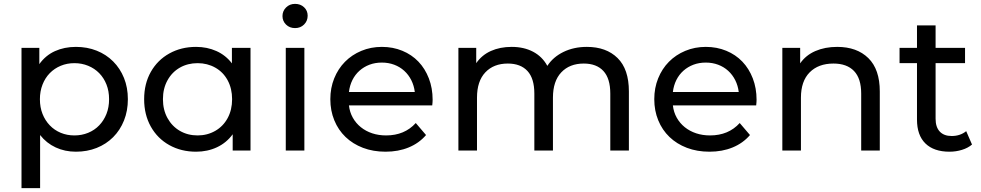

<svg xmlns="http://www.w3.org/2000/svg" viewBox="-20 -777 5062 991"><path d="M640 -265Q640 -205 620 -155Q600 -105 564 -69Q528 -33 479 -13.5Q430 6 372 6Q315 6 267.5 -16Q220 -38 187 -80V194H91V-530H183V-446Q215 -491 263.5 -513Q312 -535 372 -535Q430 -535 479 -515.5Q528 -496 564 -460Q600 -424 620 -374.5Q640 -325 640 -265ZM543 -265Q543 -307 529.5 -341Q516 -375 492 -399.5Q468 -424 435 -437.5Q402 -451 364 -451Q326 -451 293.5 -437.5Q261 -424 237 -399.5Q213 -375 199.5 -340.5Q186 -306 186 -265Q186 -223 199.5 -189Q213 -155 237 -130Q261 -105 293.5 -91.5Q326 -78 364 -78Q402 -78 435 -91.5Q468 -105 492 -130Q516 -155 529.5 -189Q543 -223 543 -265Z M1273 -530V0H1181V-84Q1149 -40 1100 -17Q1051 6 992 6Q915 6 854 -28Q793 -62 758.5 -123.5Q724 -185 724 -265Q724 -345 758.5 -406Q793 -467 854 -501Q915 -535 992 -535Q1049 -535 1097 -513.5Q1145 -492 1177 -450V-530ZM1178 -265Q1178 -320 1155 -362.5Q1132 -405 1091 -428Q1050 -451 1000 -451Q949 -451 908.5 -428Q868 -405 844.5 -362.5Q821 -320 821 -265Q821 -210 844.5 -167.5Q868 -125 908.5 -101.5Q949 -78 1000 -78Q1050 -78 1091 -101.5Q1132 -125 1155 -167.5Q1178 -210 1178 -265Z M1455 -530H1551V0H1455ZM1438 -694Q1438 -720 1456.5 -738.5Q1475 -757 1503 -757Q1531 -757 1549.5 -739.5Q1568 -722 1568 -696Q1568 -669 1549.5 -650.5Q1531 -632 1503 -632Q1475 -632 1456.5 -650Q1438 -668 1438 -694Z M2211 -233H1781Q1785 -198 1801 -169.5Q1817 -141 1842.5 -120.5Q1868 -100 1901 -89Q1934 -78 1973 -78Q2068 -78 2126 -142L2179 -80Q2143 -38 2089.5 -16Q2036 6 1970 6Q1906 6 1853.5 -14Q1801 -34 1763.5 -70Q1726 -106 1705.5 -156Q1685 -206 1685 -265Q1685 -323 1705 -372.5Q1725 -422 1760.5 -458Q1796 -494 1845 -514.5Q1894 -535 1951 -535Q2008 -535 2056.5 -515Q2105 -495 2139.5 -459Q2174 -423 2193.5 -372.5Q2213 -322 2213 -262Q2213 -257 2212.5 -249.5Q2212 -242 2211 -233ZM1781 -302H2121Q2117 -335 2103 -363Q2089 -391 2066.5 -411.5Q2044 -432 2014.5 -443Q1985 -454 1951 -454Q1916 -454 1887 -443Q1858 -432 1835.5 -412Q1813 -392 1799 -364Q1785 -336 1781 -302Z M3226 -305V0H3130V-294Q3130 -372 3094.5 -410.5Q3059 -449 2993 -449Q2920 -449 2877 -403.5Q2834 -358 2834 -273V0H2738V-294Q2738 -372 2702.5 -410.5Q2667 -449 2601 -449Q2528 -449 2485 -403.5Q2442 -358 2442 -273V0H2346V-530H2438V-451Q2467 -493 2514 -514Q2561 -535 2621 -535Q2684 -535 2731.5 -510Q2779 -485 2805 -437Q2835 -483 2888.5 -509Q2942 -535 3009 -535Q3109 -535 3167.5 -477.5Q3226 -420 3226 -305Z M3883 -233H3453Q3457 -198 3473 -169.5Q3489 -141 3514.5 -120.5Q3540 -100 3573 -89Q3606 -78 3645 -78Q3740 -78 3798 -142L3851 -80Q3815 -38 3761.5 -16Q3708 6 3642 6Q3578 6 3525.5 -14Q3473 -34 3435.5 -70Q3398 -106 3377.5 -156Q3357 -206 3357 -265Q3357 -323 3377 -372.5Q3397 -422 3432.5 -458Q3468 -494 3517 -514.5Q3566 -535 3623 -535Q3680 -535 3728.5 -515Q3777 -495 3811.5 -459Q3846 -423 3865.5 -372.5Q3885 -322 3885 -262Q3885 -257 3884.5 -249.5Q3884 -242 3883 -233ZM3453 -302H3793Q3789 -335 3775 -363Q3761 -391 3738.5 -411.5Q3716 -432 3686.5 -443Q3657 -454 3623 -454Q3588 -454 3559 -443Q3530 -432 3507.5 -412Q3485 -392 3471 -364Q3457 -336 3453 -302Z M4521 -305V0H4425V-294Q4425 -372 4388 -410.5Q4351 -449 4282 -449Q4204 -449 4159 -403.5Q4114 -358 4114 -273V0H4018V-530H4110V-450Q4139 -492 4188.5 -513.5Q4238 -535 4301 -535Q4403 -535 4462 -477Q4521 -419 4521 -305Z M4997 -31Q4976 -13 4945 -3.5Q4914 6 4881 6Q4800 6 4756.5 -36.5Q4713 -79 4713 -160V-451H4623V-530H4713V-646H4809V-530H4961V-451H4809V-164Q4809 -121 4830.5 -98Q4852 -75 4892 -75Q4936 -75 4967 -100Z"/></svg>

Font: CMG Sans Medium
Style: Regular
Weight: 500
Designer: Julieta Ulanovsky
Foundry: Julieta Ulanovsky
Version: Version 7.200